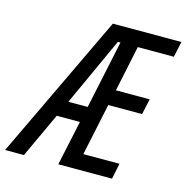

<svg xmlns="http://www.w3.org/2000/svg" viewBox="-172 -814 889 914"><g transform="rotate(15 272.0 -357.0)"><path d="M-66.9 0 272.9 -713.9H610.8L594.2 -636.7H416.5L369.1 -411.1H535.6L518.6 -334H352.1L297.9 -77.6H476.1L460 0H195.3L242.7 -221.2H128.4L25.9 0ZM164.6 -299.8H259.8L331.1 -636.2H318.4Z"/></g></svg>

Font: Open Sans Condensed Medium
Style: Italic
Weight: 500
Width: 3
Italic angle: -12°
Designer: Monotype Design Team
Foundry: Monotype Imaging Inc.
Version: Version 3.000